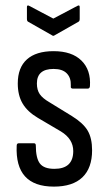

<svg xmlns="http://www.w3.org/2000/svg" viewBox="-20 -685 399 713"><path d="M180 8Q35 8 42 -144Q42 -153 50 -153H106Q113 -153 113 -145Q113 -98 128 -78Q143 -58 182 -58Q252 -58 252 -124Q252 -169 206 -197L121 -247Q82 -270 64 -300.5Q46 -331 46 -375Q46 -434 80 -464.5Q114 -495 179 -495Q247 -495 282.5 -460Q318 -425 314 -365Q313 -356 306 -356H250Q247 -356 244.5 -358Q242 -360 243 -368Q244 -396 228 -412.5Q212 -429 179 -429Q117 -429 117 -375Q117 -351 127.5 -335.5Q138 -320 164 -305L247 -254Q289 -228 305.5 -200Q322 -172 322 -127Q322 -61 286 -26.5Q250 8 180 8ZM173 -554 85 -604Q80 -606 80 -615V-659Q80 -668 89 -663L178 -616L267 -663Q276 -668 276 -659V-615Q276 -606 271 -604L183 -554Q178 -550 173 -554Z"/></svg>

Font: Sofia Sans Cond
Style: Regular
Weight: 400
Width: 3
Designer: Botio Nikoltchev, Ani Petrova
Foundry: lettersoup
Version: Version 4.100; ttfautohint (v1.8.3)